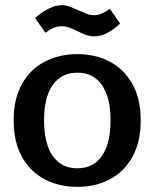

<svg xmlns="http://www.w3.org/2000/svg" viewBox="-20 -711 599 745"><path d="M281 -590Q262 -599 248.5 -604Q235 -609 220 -609Q202 -609 188 -603Q174 -597 156 -584L116 -641Q140 -663 168 -677Q196 -691 220 -691Q235 -691 248.5 -686Q262 -681 284 -671Q307 -661 319 -656.5Q331 -652 345 -652Q373 -652 406 -677L446 -620Q422 -596 396 -583Q370 -570 346 -570Q330 -570 315 -575Q300 -580 281 -590ZM33 -244Q33 -328 65.5 -385.5Q98 -443 154 -472Q210 -501 280 -501Q350 -501 405.5 -472Q461 -443 493.5 -385.5Q526 -328 526 -244Q526 -160 493.5 -102Q461 -44 405.5 -15Q350 14 280 14Q210 14 154 -15Q98 -44 65.5 -102Q33 -160 33 -244ZM409 -244Q409 -333 375.5 -381Q342 -429 280 -429Q218 -429 184.5 -381Q151 -333 151 -244Q151 -154 184.5 -106Q218 -58 280 -58Q342 -58 375.5 -106Q409 -154 409 -244Z"/></svg>

Font: Maitree SemiBold
Style: Regular
Weight: 600
Designer: CadsonDemak Team
Foundry: CadsonDemak
Version: Version 1.001